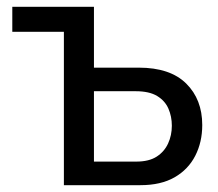

<svg xmlns="http://www.w3.org/2000/svg" viewBox="-20 -542 637 562"><path d="M167 0V-449H16V-522H255V-344H386Q478 -344 525 -297.5Q572 -251 572 -176Q572 -126 551.5 -86Q531 -46 491 -23Q451 0 391 0ZM255 -69H379Q416 -69 438.5 -83.5Q461 -98 472 -122Q483 -146 483 -174Q483 -201 473 -224Q463 -247 440 -261Q417 -275 377 -275H255Z"/></svg>

Font: YasnoRaleway Medium
Style: Regular
Weight: 500
Designer: Matt McInerney, Pablo Impallari, Rodrigo Fuenzalida
Foundry: Matt McInerney, Pablo Impallari, Rodrigo Fuenzalida
Version: Version 4.026